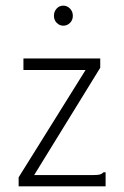

<svg xmlns="http://www.w3.org/2000/svg" viewBox="-20 -660 440 680"><path d="M46 -32 283 -412H63V-453H335V-420L101 -40H310Q327 -40 334 -42Q341 -44 347 -50H354V0H46ZM204 -569Q191 -569 181 -579Q171 -589 171 -604Q171 -619 180.5 -629.5Q190 -640 204 -640Q218 -640 228 -629.5Q238 -619 238 -604Q238 -589 228 -579Q218 -569 204 -569Z"/></svg>

Font: Inconsolata Condensed Light
Style: Regular
Weight: 300
Width: 3
Monospace: yes
Designer: Raph Levien, Cyreal, Brenton Simpson
Foundry: Raph Levien, Cyreal, Google
Version: Version 3.001; ttfautohint (v1.8.2.53-6de2)